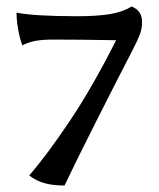

<svg xmlns="http://www.w3.org/2000/svg" viewBox="-20 -566 491 592"><path d="M70 -25Q124 -87 194.5 -192Q265 -297 338 -442Q220 -444 144 -444Q109 -444 87 -439.5Q65 -435 49 -426Q41 -447 36 -475Q31 -503 31 -527Q86 -516 219 -516Q280 -516 319 -522.5Q358 -529 386 -546Q418 -533 418 -499Q418 -478 411.5 -460.5Q405 -443 389 -412Q353 -343 280.5 -199.5Q208 -56 179 6Q144 6 118 -1Q92 -8 70 -25Z"/></svg>

Font: Mirza
Style: Regular
Weight: 400
Designer: Arabic design by Kourosh Beigpour, Latin design by Eduardo Tunni, engineering by Lasse Fister
Version: Version 1.0010g